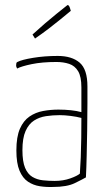

<svg xmlns="http://www.w3.org/2000/svg" viewBox="-20 -732 423 762"><path d="M190 10Q163 11 137.5 7Q112 3 91 -11Q70 -25 57.5 -54.5Q45 -84 45 -135Q45 -189 59 -221Q73 -253 97 -269.5Q121 -286 151 -291.5Q181 -297 212 -297Q238 -297 261.5 -294.5Q285 -292 303 -287Q303 -287 303 -305.5Q303 -324 303 -347.5Q303 -371 303 -385Q303 -428 290 -449.5Q277 -471 254.5 -478.5Q232 -486 204 -486Q147 -486 106 -477.5Q65 -469 48 -460Q46 -464 45 -466.5Q44 -469 44 -473Q44 -478 45 -481.5Q46 -485 49 -486Q66 -495 111.5 -502.5Q157 -510 209 -510Q265 -510 296 -483.5Q327 -457 327 -389V-323Q327 -266 326 -213.5Q325 -161 324 -114.5Q323 -68 321 -28Q309 -21 277.5 -5.5Q246 10 190 10ZM197 -14Q231 -14 259 -24Q287 -34 297 -43Q299 -70 300.5 -107Q302 -144 302.5 -185Q303 -226 303 -264Q284 -269 260 -272Q236 -275 217 -275Q189 -275 162.5 -271Q136 -267 115 -253.5Q94 -240 81.5 -212Q69 -184 69 -136Q69 -91 79.5 -66Q90 -41 108.5 -30Q127 -19 150 -16.5Q173 -14 197 -14ZM119 -579Q119 -579 116.5 -583Q114 -587 111.5 -591Q109 -595 109 -595Q134 -618 158.5 -639Q183 -660 203.5 -676.5Q224 -693 236 -702.5Q248 -712 248 -712Q254 -712 257.5 -700.5Q261 -689 261 -689Q261 -689 249.5 -679.5Q238 -670 218.5 -654Q199 -638 173.5 -618.5Q148 -599 119 -579Z"/></svg>

Font: Yanone Kaffeesatz ExtraLight ExtraLight
Style: Regular
Weight: 250
Version: Version 2.003